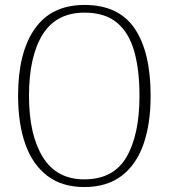

<svg xmlns="http://www.w3.org/2000/svg" viewBox="-20 -745 682 775"><path d="M320 10Q231 10 171.5 -35Q112 -80 82.5 -162.5Q53 -245 53 -359Q53 -533 120.5 -629Q188 -725 321 -725Q459 -725 523.5 -630Q588 -535 588 -358Q588 -245 559 -162.5Q530 -80 470.5 -35Q411 10 320 10ZM320 -21Q438 -21 490.5 -111Q543 -201 543 -358Q543 -464 521.5 -539Q500 -614 451.5 -654Q403 -694 321 -694Q207 -694 152 -605.5Q97 -517 97 -358Q97 -202 152.5 -111.5Q208 -21 320 -21Z"/></svg>

Font: Noto Serif Tamil SemiCondensed ExtraLight
Style: Regular
Weight: 200
Width: 4
Designer: Indian Type Foundry, Tom Grace, and the Monotype Design Team
Foundry: Monotype Imaging Inc.
Version: Version 2.004; ttfautohint (v1.8.4.7-5d5b)